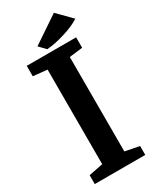

<svg xmlns="http://www.w3.org/2000/svg" viewBox="-235 -1003 871 1067"><g transform="rotate(-30 200.5 -469.0)"><path d="M314 -938 401 -850Q361 -824 295.5 -804Q230 -784 181 -781L142 -822ZM126 -75V-682L36 -691V-758H353V-691L268 -681V-75L359 -57V0H35V-57Z"/></g></svg>

Font: Martel ExtraBold
Style: Regular
Weight: 800
Designer: Dan Reynolds
Foundry: Dan Reynolds
Version: Version 1.001; ttfautohint (v1.1) -l 5 -r 5 -G 72 -x 0 -D la